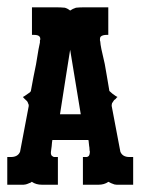

<svg xmlns="http://www.w3.org/2000/svg" viewBox="-20 -508 431 528"><path d="M0 0V-54.2V-76.2H9.8Q29.3 -76.2 35.2 -90.8L59.1 -216.8Q59.1 -221.7 57.1 -224.1Q56.6 -227.1 54.2 -230Q52.7 -231.9 47.9 -235.8L43 -241.2L43.9 -241.7Q44.4 -242.2 45.7 -242.9Q46.9 -243.7 47.9 -244.1Q61 -252.9 62 -253.9Q64.9 -256.8 64.9 -257.8Q72.3 -299.3 79.1 -331.1Q81.1 -342.8 85.9 -372.1Q86.9 -377.9 88.4 -384.3Q89.8 -390.6 89.8 -391.1V-397Q90.8 -397.9 90.8 -400.9Q90.8 -404.8 88.9 -407.2Q85.4 -412.1 73.2 -412.1H67.9V-487.8H138.2Q146.5 -487.8 158.2 -486.8Q165.5 -484.9 172.9 -479Q179.7 -483.9 189 -486.8Q199.7 -487.8 208 -487.8H277.8V-412.1H273.9Q261.7 -412.1 256.8 -407.2Q254.9 -404.8 254.9 -400.9V-397V-396.5Q255.4 -395.5 255.6 -394.3Q255.9 -393.1 255.9 -392.1Q255.9 -387.7 258.8 -373Q259.3 -369.6 268.1 -332Q270 -322.3 274.2 -296.9Q278.3 -271.5 280.8 -257.8L285.2 -253.9Q287.1 -251.5 297.9 -244.1Q300.3 -243.2 303.2 -241.2Q301.8 -241.2 297.9 -235.8Q293 -232.9 292 -230L288.1 -224.1Q287.1 -220.2 287.1 -216.8L311 -90.8Q316.9 -76.2 335.9 -76.2H346.2V0H313H300.8Q294.9 0 289.1 -2.9Q288.6 -2.9 286.9 -3.7Q285.2 -4.4 284.2 -4.9Q281.7 -5.9 278.8 -7.8H277.8Q266.6 0 251 0H208V-76.2H217.8Q221.2 -76.2 224.1 -79.1Q227.1 -83 227.1 -91.8L226.6 -92.8Q226.6 -93.8 226.3 -95.2Q226.1 -96.7 226.1 -98.1Q226.1 -102.1 225.1 -106.9Q225.1 -109.4 224.1 -116.2Q224.1 -119.1 223.1 -123H124Q124 -121.1 123 -116.2Q123 -112.8 122.1 -106Q120.1 -93.8 120.1 -90.8Q119.1 -83 123 -79.1Q124.5 -78.6 126 -77.1L128.9 -76.2H139.2V0H95.2Q79.1 0 67.9 -7.8H66.9Q64.5 -5.4 62 -4.9Q61.5 -4.9 59.8 -4.2Q58.1 -3.4 57.1 -2.9Q51.8 -0.5 44.9 0H32.2ZM145 -193.8H202.1Q194.8 -237.8 172.9 -371.1Q170.9 -360.4 161.9 -302Q152.8 -243.7 145 -193.8Z"/></svg>

Font: Wyoming
Style: Regular
Weight: 400
Designer: Old Hat Creative
Version: Version 2.00 2016